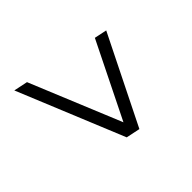

<svg xmlns="http://www.w3.org/2000/svg" viewBox="-85 -564 622 622"><g transform="rotate(45 225.5 -253.0)"><path d="M26 -79 36 -127 349 -256 90 -384 99 -427 401 -277 391 -229Z"/></g></svg>

Font: Saira ExtraCondensed ExtraLight
Style: Italic
Weight: 250
Width: 2
Italic angle: -12°
Designer: Hector Gatti with collaboration of the Omnibus-Type team
Foundry: Omnibus-Type
Version: Version 1.101